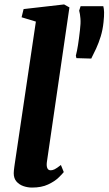

<svg xmlns="http://www.w3.org/2000/svg" viewBox="-20 -837 490 867"><path d="M191.5 -104Q189.5 -87 193.8 -77.5Q198 -68 209 -68Q217 -68 226.5 -72.5Q236 -77 255 -92L268 -60Q261.5 -51.5 244.2 -34.8Q227 -18 197.2 -4Q167.5 10 124.5 10Q105 10 86 3.5Q67 -3 54.5 -17.2Q42 -31.5 42 -55Q42 -60.5 42.8 -67.8Q43.5 -75 44.5 -82Q45.5 -89 46 -93L142 -739.5L77.5 -759L86.5 -796L269.5 -817L293.5 -803.5ZM392 -572.5 325 -574.5 322.5 -585.5Q328 -606.5 332.2 -633.5Q336.5 -660.5 341 -700.5Q345 -732 343.2 -753.5Q341.5 -775 337.5 -789L344 -809H446.5Q449.5 -798 450 -781.8Q450.5 -765.5 447.5 -737Q444 -702.5 434.8 -672.5Q425.5 -642.5 414 -617.5Q402.5 -592.5 392 -572.5Z"/></svg>

Font: Merriweather 28pt ExtraBold
Style: Italic
Weight: 800
Italic angle: -7.8°
Version: Version 2.101